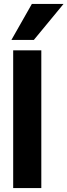

<svg xmlns="http://www.w3.org/2000/svg" viewBox="-20 -956 343 976"><path d="M303 -936 152 -753H38L142 -936ZM47 -700H190V0H47Z"/></svg>

Font: Overused Grotesk
Style: Bold
Weight: 700
Version: Version 0.003